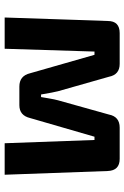

<svg xmlns="http://www.w3.org/2000/svg" viewBox="125 -658 533 823"><g transform="rotate(90 391.5 -246.5)"><path d="M527 -493H661Q711 -493 713 -442L729 0H594L580 -385H566L486 -109Q475 -63 431 -63H351Q305 -63 294 -109L215 -385H201L189 0H55L70 -442Q70 -493 122 -493H254Q300 -493 309 -447L371 -229Q376 -210 385 -156H396Q397 -161 401.5 -188Q406 -215 410 -229L471 -447Q480 -493 527 -493Z"/></g></svg>

Font: Exo 2.0
Style: Bold
Weight: 700
Designer: Natanael Gama
Version: Version 1.001;PS 001.001;hotconv 1.0.70;makeotf.lib2.5.58329